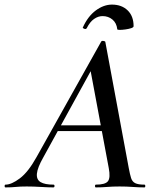

<svg xmlns="http://www.w3.org/2000/svg" viewBox="-58 -815 681 835"><path d="M-34 0Q-38 0 -38 -6Q-38 -12 -34 -12Q-8 -12 28.5 -39.5Q65 -67 101 -132L382 -634Q384 -638 391.5 -637Q399 -636 400 -633L502 -84Q507 -57 512 -41Q517 -25 530 -18.5Q543 -12 570 -12Q574 -12 574 -6Q574 0 570 0Q545 0 519 -2Q493 -4 462 -4Q432 -4 408 -2Q384 0 359 0Q355 0 355 -6Q355 -12 359 -12Q400 -12 411.5 -27Q423 -42 415 -84L333 -523L379 -583L130 -130Q105 -86 102.5 -60Q100 -34 118.5 -23Q137 -12 175 -12Q179 -12 179 -6Q179 0 174 0Q152 0 120 -2Q88 -4 58 -4Q29 -4 10.5 -2Q-8 0 -34 0ZM179 -245 194 -270H411L413 -245ZM452 -688Q449 -715 431 -730Q413 -745 388 -745Q369 -745 351 -732.5Q333 -720 319 -692Q315 -687 308 -690Q301 -693 302 -695Q324 -744 358.5 -769.5Q393 -795 429 -795Q471 -795 497 -770Q523 -745 523 -701Q523 -696 512.5 -692.5Q502 -689 487.5 -687Q473 -685 462.5 -685Q452 -685 452 -688Z"/></svg>

Font: Cormorant Garamond Light SemiBold
Style: Italic
Weight: 600
Italic angle: -10°
Version: Version 4.001